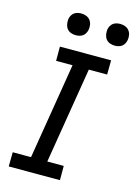

<svg xmlns="http://www.w3.org/2000/svg" viewBox="-139 -1022 774 1094"><g transform="rotate(15 248.0 -474.5)"><path d="M26 0 27 -84H135L228 -651H131V-735H433L432 -651H324L231 -84H328V0ZM431 -821Q415 -821 401 -826.5Q387 -832 378.5 -843.5Q370 -855 367.5 -870Q365 -885 367 -901Q369 -911 374.5 -921Q380 -931 389 -937.5Q398 -944 409 -946.5Q420 -949 430 -949Q446 -949 460 -943.5Q474 -938 483 -926.5Q492 -915 494.5 -900Q497 -885 494 -869Q492 -859 486.5 -849Q481 -839 472 -832.5Q463 -826 452 -823.5Q441 -821 431 -821ZM201 -821Q185 -821 171 -826.5Q157 -832 148.5 -843.5Q140 -855 137.5 -870Q135 -885 137 -901Q139 -911 144.5 -921Q150 -931 159 -937.5Q168 -944 179 -946.5Q190 -949 200 -949Q216 -949 230 -943.5Q244 -938 253 -926.5Q262 -915 264.5 -900Q267 -885 264 -869Q262 -859 256.5 -849Q251 -839 242 -832.5Q233 -826 222 -823.5Q211 -821 201 -821Z"/></g></svg>

Font: Iosevka Etoile Medium
Style: Italic
Weight: 500
Italic angle: -9°
Designer: Belleve Invis
Foundry: Belleve Invis
Version: Version 22.1.2; ttfautohint (v1.8.4)